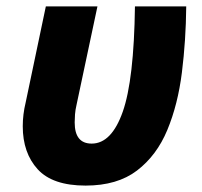

<svg xmlns="http://www.w3.org/2000/svg" viewBox="-20 -569 630 599"><path d="M247 10Q346 10 407.5 -37Q469 -84 502 -163.5Q535 -243 547.5 -343Q560 -443 561 -549H401Q398 -320 363 -220.5Q328 -121 266 -121Q213 -121 213 -187Q213 -198 214 -212Q215 -226 219 -243L284 -549H123L60 -249Q51 -212 51 -175Q51 -92 97.5 -41Q144 10 247 10Z"/></svg>

Font: Noto Sans Display Extra
Style: Italic
Weight: 800
Italic angle: -12°
Designer: Monotype Design Team
Foundry: Monotype Imaging Inc.
Version: Version 1.900